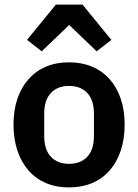

<svg xmlns="http://www.w3.org/2000/svg" viewBox="-20 -806 603 838"><path d="M281 12Q225 12 180.5 -7Q136 -26 104.5 -62Q73 -98 56 -148.5Q39 -199 39 -262Q39 -325 56 -375Q73 -425 104.5 -460.5Q136 -496 180.5 -515Q225 -534 281 -534Q337 -534 382 -515Q427 -496 458.5 -460.5Q490 -425 507 -375Q524 -325 524 -262Q524 -199 507 -148.5Q490 -98 458.5 -62Q427 -26 382 -7Q337 12 281 12ZM281 -91Q332 -91 361 -122Q390 -153 390 -213V-310Q390 -369 361 -400Q332 -431 281 -431Q231 -431 202 -400Q173 -369 173 -310V-213Q173 -153 202 -122Q231 -91 281 -91ZM340 -786 466 -632 402 -582 282 -697 162 -582 98 -632 224 -786Z"/></svg>

Font: IBM Plex Sans Arabic SmBld
Style: Regular
Weight: 600
Designer: Mike Abbink, Paul van der Laan, Pieter van Rosmalen, Wael Morcos, Khajak Apelian
Foundry: Bold Monday
Version: Version 1.005